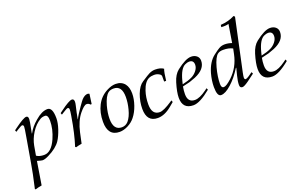

<svg xmlns="http://www.w3.org/2000/svg" viewBox="-112 -1206 3149 1978"><g transform="rotate(-20 1462.5 -216.5)"><path d="M451 -342Q451 -292 429 -226Q406 -158 378 -115Q336 -52 238 -4Q196 17 170 17Q159 17 112 3L71 257Q30 264 0 274L-7 268Q31 103 48 -2L93 -264Q109 -354 109 -373Q109 -394 91 -394Q85 -394 42 -368L15 -351L8 -370L35 -390Q133 -462 163 -462Q185 -462 185 -430Q185 -418 180 -390L159 -281L161 -279Q194 -343 260 -398Q333 -462 395 -462Q451 -462 451 -342ZM381 -340Q381 -405 348 -405Q317 -405 295 -392Q236 -357 193 -289Q152 -224 139 -154L121 -51Q153 -29 204 -29Q284 -29 338 -151Q381 -249 381 -340Z M857 -462Q847 -399 842 -354H828Q816 -372 792 -372Q764 -372 713 -309Q656 -239 630 -122L605 -6Q562 2 540 9L531 2Q573 -129 602 -307L604 -319Q611 -361 611 -379Q611 -400 594 -400Q585 -400 544 -374L517 -357L510 -376L537 -396Q634 -468 665 -468Q689 -468 689 -436Q689 -420 683 -396Q665 -322 654 -258L656 -256Q671 -291 727 -371Q765 -425 773 -433Q806 -468 838 -468Q845 -468 857 -462Z M1272 -315Q1272 -255 1249 -188Q1226 -121 1189 -75Q1159 -36 1110.5 -11Q1062 14 1017 14Q889 14 889 -142Q889 -243 929 -320.5Q969 -398 1045 -437Q1098 -465 1143 -465Q1207 -465 1242 -421Q1272 -382 1272 -315ZM1198 -304Q1198 -428 1108 -428Q1071 -428 1049 -411Q1010 -380 984 -288Q963 -212 963 -147Q963 -23 1054 -23Q1096 -23 1125 -55Q1161 -97 1180 -172Q1198 -240 1198 -304Z M1668 -441Q1655 -408 1645 -317H1623V-375Q1623 -393 1598 -405Q1578 -417 1547 -417Q1516 -417 1491 -406Q1440 -383 1411 -295Q1389 -229 1389 -151Q1389 -36 1475 -36Q1517 -36 1612 -99L1627 -109L1634 -89L1586 -49Q1509 14 1435 14Q1315 14 1315 -129Q1315 -208 1344 -286Q1374 -364 1420 -393Q1493 -441 1511 -449Q1544 -465 1576 -465Q1636 -465 1668 -441Z M2055 -389Q2055 -297 1934 -246Q1911 -236 1868 -222L1788 -203Q1780 -160 1780 -121Q1780 -30 1858 -30Q1910 -30 1987 -86L2010 -103L2018 -84Q1897 16 1825 16Q1707 16 1707 -108Q1707 -168 1737 -267Q1761 -346 1809 -384Q1910 -463 1970 -463Q2007 -463 2031 -443Q2055 -423 2055 -389ZM1983 -371Q1983 -422 1934 -422Q1915 -422 1889 -410Q1834 -385 1802 -261L1793 -225Q1858 -239 1899 -259Q1933 -275 1958 -306.5Q1983 -338 1983 -371Z M2526 -707 2538 -696 2416 -127Q2408 -87 2408 -75Q2408 -53 2422 -53Q2433 -53 2459 -70L2502 -100L2511 -81L2433 -23Q2383 13 2363 13Q2335 13 2335 -19Q2335 -60 2350 -118L2370 -196L2366 -197Q2305 -100 2242 -45Q2176 15 2128 15Q2085 15 2085 -88Q2085 -157 2106 -234Q2139 -347 2208 -400Q2258 -438 2275 -447Q2304 -464 2339 -464Q2378 -464 2417 -450L2449 -649Q2426 -639 2368 -642L2371 -666Q2415 -669 2449 -678Q2487 -687 2526 -707ZM2396 -336 2408 -394Q2367 -416 2305 -416Q2268 -416 2247 -401Q2210 -376 2181 -271Q2155 -173 2155 -97Q2155 -53 2182 -53Q2210 -53 2271 -109Q2368 -200 2396 -336Z M2920 -389Q2920 -297 2799 -246Q2776 -236 2733 -222L2653 -203Q2645 -160 2645 -121Q2645 -30 2723 -30Q2775 -30 2852 -86L2875 -103L2883 -84Q2762 16 2690 16Q2572 16 2572 -108Q2572 -168 2602 -267Q2626 -346 2674 -384Q2775 -463 2835 -463Q2872 -463 2896 -443Q2920 -423 2920 -389ZM2848 -371Q2848 -422 2799 -422Q2780 -422 2754 -410Q2699 -385 2667 -261L2658 -225Q2723 -239 2764 -259Q2798 -275 2823 -306.5Q2848 -338 2848 -371Z"/></g></svg>

Font: GFS Didot
Style: Italic
Weight: 400
Italic angle: -12°
Designer: Takis Katsoulidis and George D. Matthiopoulos
Foundry: George Matthiopoulos and Takis Katsoulidis
Version: Version 1.0